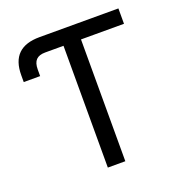

<svg xmlns="http://www.w3.org/2000/svg" viewBox="-131 -842 909 957"><g transform="rotate(-20 324.0 -364.0)"><path d="M31.2 -543.9V-580.1Q31.2 -654.3 68.8 -690.9Q106.4 -727.5 181.6 -727.5H226.6V-646H182.1Q149.4 -646 133.8 -629.9Q118.2 -613.8 118.2 -579.1V-543.9ZM226.6 -646V-727.5H600.1V-646H372.1V0H279.3V-646Z"/></g></svg>

Font: Inter Variable LoSnoCo
Style: Regular
Weight: 400
Designer: Rasmus Andersson
Foundry: rsms
Version: Version 4.000;git-a52131595; featfreeze: case,dlig,ss01,ss02